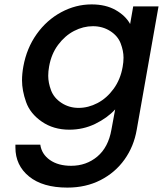

<svg xmlns="http://www.w3.org/2000/svg" viewBox="-20 -580 740 872"><path d="M396 -560Q460 -560 505 -534.5Q550 -509 571 -471L585 -551H700L601 9Q588 85 545.5 144.5Q503 204 436.5 238Q370 272 286 272Q174 272 112 221.5Q50 171 50 90Q50 83 50 77H163Q169 120 206.5 146.5Q244 173 303 173Q372 173 422 131Q472 89 486 9L503 -83Q467 -44 412.5 -17.5Q358 9 295 9Q223 9 170 -27.5Q117 -64 98.5 -116.5Q80 -169 80 -215Q80 -245 86 -278Q101 -361 146.5 -425Q192 -489 258 -524.5Q324 -560 396 -560ZM537 -276Q541 -298 541 -318Q541 -349 528 -383Q515 -417 480.5 -439Q446 -461 402 -461Q358 -461 316.5 -439.5Q275 -418 244 -376.5Q213 -335 203 -278Q199 -256 199 -236Q199 -204 212 -169.5Q225 -135 259.5 -112.5Q294 -90 337 -90Q381 -90 423 -112Q465 -134 496 -176.5Q527 -219 537 -276Z"/></svg>

Font: Fz Poppins Med
Style: Italic
Weight: 500
Italic angle: -10°
Designer: Ninad Kale (Devanagari), Jonny Pinhorn (Latin)
Foundry: Indian Type Foundry
Version: Vit hóa bi Vntype.Com & FontZin.Com